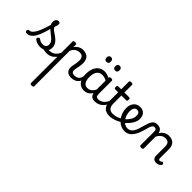

<svg xmlns="http://www.w3.org/2000/svg" viewBox="-104 -1889 3630 3630"><g transform="rotate(45 1711.5 -73.5)"><path d="M-55 17Q-74 17 -83.5 5.5Q-93 -6 -93.5 -20.5Q-94 -35 -85 -46.5Q-76 -58 -57 -58Q-24 -58 5.5 -85.5Q35 -113 63 -166.5Q91 -220 118.5 -299.5Q146 -379 174 -483L229 -469Q203 -347 174.5 -256Q146 -165 112.5 -104Q79 -43 38 -13Q-3 17 -55 17ZM305 19Q259 19 219 5Q179 -9 151 -36Q144 -44 144.5 -56Q145 -68 159 -81Q170 -92 179 -94.5Q188 -97 199 -89Q225 -70 249.5 -60Q274 -50 311 -50Q351 -50 374.5 -73.5Q398 -97 398 -135Q398 -171 379.5 -200Q361 -229 331.5 -254.5Q302 -280 269 -304.5Q236 -329 206.5 -356Q177 -383 158.5 -415.5Q140 -448 140 -488Q140 -526 160 -550.5Q180 -575 211 -575Q232 -575 244 -564.5Q256 -554 256 -535Q256 -519 250.5 -497.5Q245 -476 234 -450Q234 -428 252 -408.5Q270 -389 298.5 -369.5Q327 -350 358.5 -328Q390 -306 418.5 -278.5Q447 -251 465 -215.5Q483 -180 483 -133Q483 -66 434.5 -23.5Q386 19 305 19ZM474 17Q450 17 425.5 11.5Q401 6 377.5 3.5Q354 1 329 12L350 -16Q385 -34 409.5 -43Q434 -52 453.5 -55Q473 -58 493 -58Q502 -58 504 -46.5Q506 -35 502 -20.5Q498 -6 490.5 5.5Q483 17 474 17Z M475 17Q461 17 454.5 5.5Q448 -6 449.5 -20.5Q451 -35 462 -46.5Q473 -58 494 -58Q527 -58 555 -69Q583 -80 606 -100Q629 -120 646.5 -147Q664 -174 676 -205Q682 -220 693.5 -218.5Q705 -217 713.5 -207Q722 -197 719 -186Q704 -138 680.5 -100.5Q657 -63 626.5 -36.5Q596 -10 558 3.5Q520 17 475 17Z M711 648Q690 648 679.5 641.5Q669 635 669 622V-489Q669 -502 679.5 -508.5Q690 -515 711 -515Q733 -515 744 -508.5Q755 -502 755 -489V-424Q774 -453 800 -474.5Q826 -496 858 -507.5Q890 -519 925 -519Q977 -519 1016.5 -500Q1056 -481 1078.5 -440.5Q1101 -400 1101 -334Q1101 -310 1098 -286.5Q1095 -263 1090.5 -240.5Q1086 -218 1081.5 -197Q1077 -176 1074 -156.5Q1071 -137 1071 -120Q1071 -91 1088 -74.5Q1105 -58 1148 -58Q1162 -58 1168.5 -46.5Q1175 -35 1173.5 -20.5Q1172 -6 1161 5.5Q1150 17 1129 17Q1062 17 1025 -18.5Q988 -54 988 -115Q988 -131 990.5 -150.5Q993 -170 997.5 -191.5Q1002 -213 1006 -236Q1010 -259 1012.5 -281.5Q1015 -304 1015 -326Q1015 -379 991.5 -409Q968 -439 913 -439Q891 -439 868.5 -433Q846 -427 825 -414Q804 -401 786.5 -379Q769 -357 755 -325V622Q755 635 744 641.5Q733 648 711 648Z M1129 17Q1115 17 1108.5 5.5Q1102 -6 1103.5 -20.5Q1105 -35 1116 -46.5Q1127 -58 1148 -58Q1178 -58 1201.5 -66Q1225 -74 1242 -90Q1259 -106 1269.5 -130Q1280 -154 1284 -186Q1286 -201 1299 -205.5Q1312 -210 1324.5 -205.5Q1337 -201 1335 -186Q1331 -133 1314 -94.5Q1297 -56 1270 -31.5Q1243 -7 1207.5 5Q1172 17 1129 17Z M1474 17Q1417 17 1373 -10.5Q1329 -38 1304 -94Q1279 -150 1279 -235Q1279 -287 1289 -331Q1299 -375 1317.5 -410Q1336 -445 1363.5 -469Q1391 -493 1426 -506Q1461 -519 1503 -519Q1544 -519 1587 -503Q1630 -487 1664 -461V-386Q1624 -418 1587.5 -429Q1551 -440 1512 -440Q1486 -440 1463.5 -432Q1441 -424 1423.5 -408Q1406 -392 1393.5 -368Q1381 -344 1374.5 -312Q1368 -280 1368 -239Q1368 -184 1381 -144.5Q1394 -105 1420.5 -84Q1447 -63 1487 -63Q1523 -63 1554.5 -79.5Q1586 -96 1612.5 -132.5Q1639 -169 1658 -229L1674 -168Q1651 -91 1617.5 -51Q1584 -11 1546.5 3Q1509 17 1474 17ZM1764 17Q1730 17 1705 7.5Q1680 -2 1664 -21.5Q1648 -41 1640.5 -70.5Q1633 -100 1633 -140V-486Q1633 -501 1644 -508Q1655 -515 1677 -515Q1698 -515 1708.5 -508.5Q1719 -502 1719 -488V-140Q1719 -95 1732.5 -76.5Q1746 -58 1783 -58Q1792 -58 1796.5 -46.5Q1801 -35 1799.5 -20.5Q1798 -6 1789.5 5.5Q1781 17 1764 17Z M1764 17Q1750 17 1743.5 5.5Q1737 -6 1738.5 -20.5Q1740 -35 1751 -46.5Q1762 -58 1783 -58Q1817 -58 1845.5 -70Q1874 -82 1897 -103Q1920 -124 1938.5 -153Q1957 -182 1970 -216Q1976 -231 1988 -229.5Q2000 -228 2008.5 -219Q2017 -210 2014 -199Q1998 -148 1974 -108Q1950 -68 1918.5 -40Q1887 -12 1848.5 2.5Q1810 17 1764 17Z M1394 -669Q1366 -669 1352 -684.5Q1338 -700 1338 -731Q1338 -763 1352 -779Q1366 -795 1394 -795Q1422 -795 1435.5 -779Q1449 -763 1449 -731Q1451 -700 1436.5 -684.5Q1422 -669 1394 -669ZM1627 -669Q1599 -669 1585 -684.5Q1571 -700 1571 -731Q1571 -763 1585 -779Q1599 -795 1627 -795Q1654 -795 1668 -779Q1682 -763 1682 -731Q1683 -700 1668.5 -684.5Q1654 -669 1627 -669Z M2152 17Q2104 17 2068 3Q2032 -11 2007.5 -39Q1983 -67 1970.5 -108Q1958 -149 1958 -203V-420H1880Q1865 -420 1859 -429Q1853 -438 1853 -460Q1853 -483 1859 -491.5Q1865 -500 1880 -500H1958V-704Q1958 -717 1968.5 -723.5Q1979 -730 2000 -730Q2022 -730 2033 -723.5Q2044 -717 2044 -704V-500H2170Q2185 -500 2191.5 -491.5Q2198 -483 2198 -460Q2198 -438 2191.5 -429Q2185 -420 2170 -420H2044V-203Q2044 -167 2052 -140Q2060 -113 2076 -95Q2092 -77 2115.5 -67.5Q2139 -58 2170 -58Q2184 -58 2191 -46.5Q2198 -35 2196.5 -20.5Q2195 -6 2184 5.5Q2173 17 2152 17Z M2152 17Q2133 17 2126.5 5.5Q2120 -6 2124 -20.5Q2128 -35 2140 -46.5Q2152 -58 2171 -58Q2227 -58 2278.5 -77Q2330 -96 2367 -124Q2381 -133 2391 -128Q2401 -123 2406 -110.5Q2411 -98 2409.5 -84.5Q2408 -71 2397 -64Q2365 -41 2323.5 -22.5Q2282 -4 2238 6.5Q2194 17 2152 17Z M2371 -121Q2393 -136 2412.5 -153.5Q2432 -171 2448 -189Q2470 -214 2485.5 -239.5Q2501 -265 2509 -292.5Q2517 -320 2517 -349Q2517 -401 2497 -420.5Q2477 -440 2443 -440Q2429 -440 2422.5 -452Q2416 -464 2416.5 -479.5Q2417 -495 2424.5 -507Q2432 -519 2446 -519Q2503 -519 2538.5 -496Q2574 -473 2590 -435.5Q2606 -398 2606 -355Q2606 -321 2593.5 -285Q2581 -249 2559 -214.5Q2537 -180 2508 -148Q2487 -124 2463 -103Q2439 -82 2413 -64Z M2559 17Q2513 17 2470.5 0Q2428 -17 2392.5 -48Q2357 -79 2330.5 -121.5Q2304 -164 2289.5 -214.5Q2275 -265 2275 -321Q2275 -364 2287.5 -400.5Q2300 -437 2323 -463.5Q2346 -490 2377.5 -504.5Q2409 -519 2446 -519Q2460 -519 2466.5 -507Q2473 -495 2472.5 -479.5Q2472 -464 2464 -452Q2456 -440 2442 -440Q2429 -440 2417 -435Q2405 -430 2395 -420.5Q2385 -411 2378.5 -397Q2372 -383 2368 -364.5Q2364 -346 2364 -323Q2364 -266 2381 -218Q2398 -170 2426.5 -134.5Q2455 -99 2490 -79.5Q2525 -60 2561 -60Q2602 -60 2631 -78Q2660 -96 2680.5 -128.5Q2701 -161 2716.5 -205.5Q2732 -250 2746 -304Q2761 -358 2775.5 -398Q2790 -438 2808 -464Q2826 -490 2851 -502.5Q2876 -515 2912 -515Q2926 -515 2932.5 -503.5Q2939 -492 2938.5 -477.5Q2938 -463 2930.5 -451.5Q2923 -440 2909 -440Q2895 -440 2883.5 -433Q2872 -426 2862 -411Q2852 -396 2843 -371Q2834 -346 2825 -310Q2810 -252 2789.5 -194Q2769 -136 2738 -88Q2707 -40 2663.5 -11.5Q2620 17 2559 17Z M3007 15Q2986 15 2975.5 8.5Q2965 2 2965 -11V-369Q2965 -411 2953 -425.5Q2941 -440 2910 -440Q2895 -440 2888 -451.5Q2881 -463 2881 -477.5Q2881 -492 2889 -503.5Q2897 -515 2912 -515Q2939 -515 2960.5 -509.5Q2982 -504 2998.5 -492.5Q3015 -481 3026 -463.5Q3037 -446 3043 -422L3045 -414Q3059 -438 3078 -457Q3097 -476 3119.5 -490Q3142 -504 3167.5 -511.5Q3193 -519 3221 -519Q3273 -519 3312.5 -500Q3352 -481 3374.5 -440.5Q3397 -400 3397 -334V-96Q3397 -83 3401 -74.5Q3405 -66 3412.5 -62Q3420 -58 3429 -58Q3438 -58 3445.5 -61Q3453 -64 3460 -69.5Q3467 -75 3474 -80Q3482 -86 3492 -82Q3502 -78 3509 -70Q3517 -60 3517.5 -50Q3518 -40 3512 -31Q3501 -16 3484.5 -5Q3468 6 3449 11.5Q3430 17 3410 17Q3384 17 3365 10Q3346 3 3334 -10Q3322 -23 3316.5 -42.5Q3311 -62 3311 -86V-326Q3311 -361 3300.5 -386.5Q3290 -412 3268 -425.5Q3246 -439 3209 -439Q3188 -439 3165.5 -433Q3143 -427 3122.5 -413.5Q3102 -400 3083.5 -378Q3065 -356 3051 -324V-11Q3051 2 3040 8.5Q3029 15 3007 15Z"/></g></svg>

Font: Playwrite CL
Style: Regular
Weight: 400
Designer: Veronika Burian, José Scaglione
Foundry: TypeTogether
Version: Version 1.002